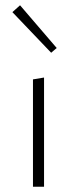

<svg xmlns="http://www.w3.org/2000/svg" viewBox="-20 -708 292 728"><path d="M174 -508 27 -662 56 -688 195 -526ZM105 0V-407L147 -414V0Z"/></svg>

Font: EauTest Light
Style: Regular
Weight: 300
Designer: Christian Thalmann (Catharsis Fonts)
Version: Version 0.001;PS 000.001;hotconv 1.0.88;makeotf.lib2.5.64775